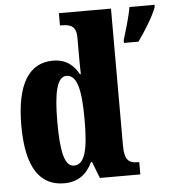

<svg xmlns="http://www.w3.org/2000/svg" viewBox="-54 -810 789 870"><g transform="rotate(-5 340.5 -375.0)"><path d="M203 10C267 10 307 -22 332 -75H337L366 0H550V-56H543C502 -56 483 -73 483 -135V-760H246V-704H254C290 -704 320 -697 320 -643V-588C320 -549 320 -506 321 -476H317C294 -517 261 -548 200 -548C94 -548 32 -460 32 -267C32 -75 94 10 203 10ZM528 -613V-600H594C625 -643 666 -708 681 -750V-760H567C560 -717 540 -652 528 -613ZM254 -66C212 -66 196 -133 196 -268C196 -401 212 -474 255 -474C305 -474 320 -401 320 -269C320 -136 305 -66 254 -66Z"/></g></svg>

Font: Noto Serif Myanmar ExtraCondensed Black
Style: Regular
Weight: 900
Width: 2
Designer: Ben Mitchell and the Monotype Design Team
Foundry: Monotype Imaging Inc.
Version: Version 2.106